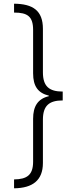

<svg xmlns="http://www.w3.org/2000/svg" viewBox="-20 -852 397 1038"><path d="M319 -309V-357C246 -357 212 -385 212 -461V-696C212 -795 158 -831 56 -832V-784C128 -784 159 -764 159 -690V-456C159 -385 186 -349 244 -335V-332C185 -318 159 -278 159 -210V22C159 95 125 117 56 118V166C155 165 212 124 212 29V-205C212 -281 246 -309 319 -309Z"/></svg>

Font: Noto Sans Devanagari UI SemiCondensed Light
Style: Regular
Weight: 300
Width: 4
Designer: Jelle Bosma - Monotype Design Team
Foundry: Monotype Imaging Inc.
Version: Version 2.004